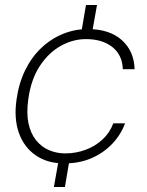

<svg xmlns="http://www.w3.org/2000/svg" viewBox="-20 -640 585 766"><path d="M195 106 217 -18H260L239 106ZM302 -497 323 -620H367L345 -497ZM236 12Q170 12 123 -20Q76 -52 55.5 -109.5Q35 -167 46 -243Q55 -308 80.5 -360Q106 -412 144.5 -448.5Q183 -485 230.5 -504.5Q278 -524 330 -524Q417 -524 466 -480Q515 -436 517 -364H470Q468 -421 428 -452.5Q388 -484 323 -484Q271 -484 222.5 -457Q174 -430 139 -377Q104 -324 93 -245Q85 -189 93.5 -148.5Q102 -108 123.5 -81Q145 -54 175.5 -41Q206 -28 240 -28Q282 -28 320.5 -42Q359 -56 388.5 -83Q418 -110 432 -148H479Q462 -102 427 -65.5Q392 -29 344 -8.5Q296 12 236 12Z"/></svg>

Font: DM Sans 12pt ExtraLight
Style: Italic
Weight: 250
Italic angle: -10°
Version: Version 4.004;gftools[0.9.30]